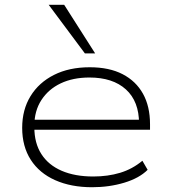

<svg xmlns="http://www.w3.org/2000/svg" viewBox="-20 -777 715 805"><path d="M366 8Q278 8 211.5 -21.5Q145 -51 109 -107Q73 -163 73 -241Q73 -317 108 -374Q143 -431 206.5 -463Q270 -495 356 -495Q438 -495 494 -466Q550 -437 579.5 -384Q609 -331 609 -256V-233H103V-275H587L563 -259Q563 -352 508 -402Q453 -452 355 -452Q286 -452 234.5 -427.5Q183 -403 153.5 -357.5Q124 -312 124 -250V-243Q124 -177 153.5 -131Q183 -85 238.5 -61Q294 -37 371 -37Q432 -37 483.5 -52.5Q535 -68 577 -103L599 -65Q564 -30 501 -11Q438 8 366 8ZM336 -553 184 -757H249L379 -553Z"/></svg>

Font: Nunito Sans 10pt Expanded ExtraLight
Style: Regular
Weight: 250
Width: 7
Designer: Vernon Adams
Foundry: Vernon Adams
Version: Version 3.101;gftools[0.9.27]